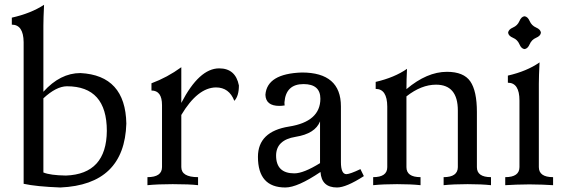

<svg xmlns="http://www.w3.org/2000/svg" viewBox="-20 -788 2411 817"><path d="M260.7 -41Q433.1 -47.4 434.6 -231Q434.6 -420.9 264.6 -420.9Q219.2 -420.4 164.6 -369.6V-54.2Q193.4 -42 260.7 -41ZM236.8 9.8Q133.8 5.9 80.6 -5.9V-608.9Q79.6 -683.1 30.3 -683.1V-712.9Q111.3 -731 167.5 -767.6Q164.6 -710 164.6 -678.7V-397.5Q236.3 -477.1 322.3 -477.1Q513.7 -467.3 517.6 -262.2Q509.8 -2 236.8 9.8Z M822.8 0Q787.6 -4.4 714.8 -4.4Q652.3 -4.4 607.4 0V-34.2Q669.4 -34.2 669.4 -77.1V-340.8Q669.4 -402.8 624.5 -402.8V-433.6Q691.9 -458.5 751.5 -502V-350.1Q827.6 -497.1 912.6 -497.1Q982.4 -497.1 996.6 -424.3Q996.6 -379.4 977.1 -358.9Q955.1 -416 898.9 -416Q820.8 -415 751.5 -298.8V-77.1Q751.5 -34.2 822.8 -34.2Z M1232.4 -50.3Q1271.5 -50.3 1341.8 -93.8V-271.5Q1321.3 -219.2 1238 -205.8Q1154.8 -192.4 1154.8 -125.5Q1155.3 -50.3 1232.4 -50.3ZM1414.1 9.8Q1348.1 9.8 1343.8 -56.2Q1246.1 9.8 1194.3 9.8Q1077.6 9.8 1077.6 -120.6Q1077.6 -228.5 1210.2 -249.5Q1342.8 -270.5 1343.3 -367.7Q1343.3 -430.2 1271.5 -430.2Q1196.3 -430.2 1190.4 -352.5Q1190.4 -343.3 1191.4 -339.4Q1178.7 -337.4 1168.9 -337.4Q1110.8 -337.4 1109.4 -384.8Q1116.2 -474.6 1264.6 -479.5Q1430.7 -479.5 1430.7 -335.4V-98.6Q1430.7 -46.9 1454.1 -46.9Q1469.7 -47.4 1513.7 -68.4L1528.3 -38.6Q1453.1 9.8 1414.1 9.8Z M2069.3 0Q2028.8 -4.4 1969.7 -4.4Q1910.6 -4.4 1867.7 0V-34.2Q1927.7 -34.2 1928.2 -76.7V-317.9Q1928.2 -427.7 1835.4 -427.7Q1772.9 -427.7 1709.5 -377.9V-76.7Q1709.5 -34.2 1769.5 -34.2V0Q1729 -4.4 1669.9 -4.4Q1610.8 -4.4 1567.9 0V-34.2Q1627.9 -34.2 1627.9 -76.7V-334.5Q1627.4 -409.7 1578.6 -409.7V-439.5Q1658.7 -458 1711.9 -495.1Q1709.5 -448.7 1709.5 -408.7Q1796.9 -482.4 1881.8 -482.4Q1953.1 -482.4 1981.2 -441.7Q2009.3 -400.9 2009.3 -311.5V-76.7Q2009.3 -34.2 2069.3 -34.2Z M2211.9 -579.1Q2198.2 -580.6 2190.2 -599.9Q2182.1 -619.1 2162.8 -627.2Q2143.6 -635.3 2142.1 -648.9Q2143.6 -662.6 2162.8 -670.9Q2182.1 -679.2 2190.2 -698.2Q2198.2 -717.3 2211.9 -718.8Q2225.6 -717.3 2233.9 -698.2Q2242.2 -679.2 2261.2 -670.9Q2280.3 -662.6 2281.7 -648.9Q2280.3 -635.3 2261.2 -627.2Q2242.2 -619.1 2233.9 -599.9Q2225.6 -580.6 2211.9 -579.1ZM2333.5 0Q2292.5 -2.9 2232.9 -3.4Q2173.3 -2.9 2129.9 0V-34.2Q2190.4 -34.2 2190.4 -77.1V-360.4Q2190.4 -436 2141.1 -436V-466.3Q2222.2 -484.9 2275.9 -522.5Q2272.9 -463.4 2272.9 -431.6V-77.1Q2272.9 -34.2 2333.5 -34.2Z"/></svg>

Font: Almanac
Style: Regular
Weight: 400
Designer: Eden's Almanac
Version: Version 3.501;March 28, 2021;FontCreator 13.0.0.2683 64-bit